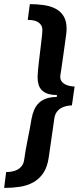

<svg xmlns="http://www.w3.org/2000/svg" viewBox="-48 -755 387 934"><path d="M69.8 21Q76.7 -28.8 86.7 -76.7Q96.7 -124.5 105 -174.8Q109.4 -200.2 118.2 -220.5Q127 -240.7 141.6 -254.6Q156.2 -268.6 177.5 -275.9Q198.7 -283.2 228 -283.2L229 -293Q202.6 -293 184.8 -298.8Q167 -304.7 155.8 -315.9Q144.5 -327.1 139.6 -343.5Q134.8 -359.9 134.8 -380.9Q134.8 -390.6 136.5 -409.4Q138.2 -428.2 140.9 -451.2Q143.6 -474.1 146.5 -498.8Q149.4 -523.4 152.1 -545.4Q154.8 -567.4 156.5 -584.2Q158.2 -601.1 158.2 -607.9Q158.2 -623.5 151.6 -633.3Q145 -643.1 134.8 -648.7Q124.5 -654.3 111.8 -656.2Q99.1 -658.2 86.9 -658.2L97.2 -734.9Q132.8 -734.9 165 -730.2Q197.3 -725.6 221.9 -712.9Q246.6 -700.2 261.2 -676.8Q275.9 -653.3 275.9 -616.2Q275.9 -606.9 275.4 -600.8Q274.9 -594.7 273.9 -586.9Q267.6 -540 262.9 -507.3Q258.3 -474.6 255.1 -452.4Q252 -430.2 250 -417Q248 -403.8 246.8 -396.7Q245.6 -389.6 245.4 -386.7Q245.1 -383.8 245.1 -381.8Q245.1 -369.1 251 -360.4Q256.8 -351.6 266.6 -345.9Q276.4 -340.3 288.8 -337.4Q301.3 -334.5 314.9 -334L301.8 -242.2Q288.6 -242.2 274.7 -239Q260.7 -235.8 248.8 -229Q236.8 -222.2 228.3 -210.4Q219.7 -198.7 216.8 -182.1L189 11.2Q182.1 58.6 162.1 87.6Q142.1 116.7 112.8 132.6Q83.5 148.4 47.4 153.8Q11.2 159.2 -27.8 159.2L-18.1 82Q-4.9 82 9.5 79.6Q23.9 77.1 36.4 70.6Q48.8 64 58.1 52Q67.4 40 69.8 21Z"/></svg>

Font: Archivo Narrow
Style: Bold Italic
Weight: 700
Italic angle: -8°
Designer: Hector Gatti
Foundry: Hector Gatti
Version: 1.002; ttfautohint (v0.8)